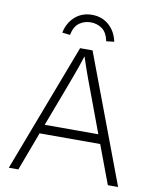

<svg xmlns="http://www.w3.org/2000/svg" viewBox="-95 -961 838 1033"><g transform="rotate(10 323.5 -444.0)"><path d="M25 0 291 -700H359L622 0H566L487 -211H156L77 0ZM257 -478 175 -261H468L385 -484Q371 -521 361 -548Q351 -575 342 -601.5Q333 -628 322 -661Q311 -626 301.5 -599Q292 -572 281.5 -544Q271 -516 257 -478ZM225 -761 182 -766Q194 -822 232 -855Q270 -888 324 -888Q378 -888 416 -855Q454 -822 466 -766L423 -761Q413 -809 385.5 -828Q358 -847 324 -847Q290 -847 262.5 -828Q235 -809 225 -761Z"/></g></svg>

Font: Lexend ExtraLight
Style: Regular
Weight: 200
Designer: Bonnie Shaver-Troup, Thomas Jockin
Foundry: Lexend
Version: Version 1.007; ttfautohint (v1.8.3)